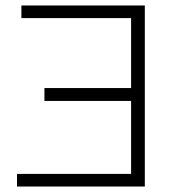

<svg xmlns="http://www.w3.org/2000/svg" viewBox="-20 -680 652 700"><path d="M508 0H42V-46H458V-312H142V-359H458V-614H58V-660H508Z"/></svg>

Font: Work Sans Light
Style: Regular
Weight: 300
Designer: Wei Huang
Foundry: Wei Huang
Version: Version 2.012; ttfautohint (v1.8.3)